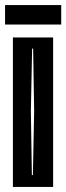

<svg xmlns="http://www.w3.org/2000/svg" viewBox="-26 -739 262 759"><path d="M25 0V-591H184V0ZM100 -47H104L109 -300L105 -547H101L96 -300ZM-6 -642V-719H216V-642Z"/></svg>

Font: Alumni Sans Inline One
Style: Regular
Weight: 400
Designer: Robert E. Leuschke
Foundry: Robert E. Leuschke
Version: Version 1.100; ttfautohint (v1.8.3)